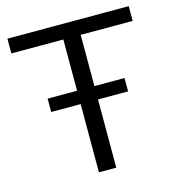

<svg xmlns="http://www.w3.org/2000/svg" viewBox="-105 -796 815 886"><g transform="rotate(-15 302.0 -352.5)"><path d="M258.8 0V-634.5H10.5V-705H590.1V-634.5H341.7V0ZM118.1 -325.9V-389.7H485.5V-325.9Z"/></g></svg>

Font: Mulish ExtraLight
Style: Regular
Weight: 200
Designer: Vernon Adams
Foundry: Vernon Adams
Version: Version 3.603